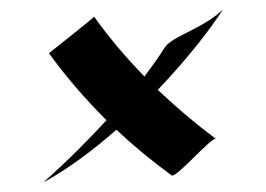

<svg xmlns="http://www.w3.org/2000/svg" viewBox="-20 -437 560 404"><path d="M449 -417C405 -375 341 -361 326 -336C326 -336 311 -312 284 -276C246 -315 210 -357 178 -402C179 -401 83 -325 83 -325C120 -274 160 -228 204 -184C168 -145 126 -102 71 -53C124 -82 177 -122 225 -164C261 -130 300 -98 341 -68C350 -61 423 -147 434 -145C391 -177 351 -211 312 -248C378 -317 427 -382 449 -417Z"/></svg>

Font: Eagle Lake
Style: Regular
Weight: 400
Designer: Astigmatic (AOETI)
Foundry: Astigmatic (AOETI)
Version: Version 1.000